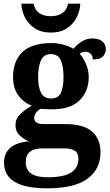

<svg xmlns="http://www.w3.org/2000/svg" viewBox="-20 -783 600 1043"><path d="M236 240Q2 240 2 101Q2 48 37 19Q72 -10 137 -15Q110 -26 87 -47.5Q64 -69 64 -104Q64 -137 89 -162Q114 -187 153 -209Q109 -225 80 -264Q51 -303 51 -364Q51 -452 102 -500.5Q153 -549 260 -549Q295 -549 326 -540Q357 -531 379 -518Q405 -547 429 -560.5Q453 -574 483 -574Q519 -574 537 -557Q555 -540 555 -517Q555 -495 540 -477.5Q525 -460 484 -460Q484 -480 472 -491Q460 -502 446 -502Q426 -502 413 -491Q433 -469 447.5 -435Q462 -401 462 -364Q462 -288 413 -238.5Q364 -189 260 -189Q249 -189 230 -190Q211 -191 202 -192Q188 -186 177 -172.5Q166 -159 166 -141Q166 -125 179 -117Q192 -109 213 -109H334Q434 -109 480 -68.5Q526 -28 526 44Q526 136 455 188Q384 240 236 240ZM257 -248Q297 -248 311 -279.5Q325 -311 325 -365Q325 -421 310.5 -455Q296 -489 256 -489Q217 -489 202 -454Q187 -419 187 -364Q187 -312 202.5 -280Q218 -248 257 -248ZM238 180Q326 180 366 154.5Q406 129 406 80Q406 48 386 35.5Q366 23 325 23H209Q189 23 168.5 28.5Q148 34 134 50Q120 66 120 99Q120 180 238 180ZM256 -606Q204 -606 168.5 -629.5Q133 -653 115 -689.5Q97 -726 96 -763H162Q170 -727 194.5 -711Q219 -695 256 -695Q293 -695 317.5 -711Q342 -727 350 -763H416Q415 -726 397 -689.5Q379 -653 344 -629.5Q309 -606 256 -606Z"/></svg>

Font: Noto Serif Toto
Style: Bold
Weight: 700
Designer: Monotype Design Team
Foundry: Monotype Imaging Inc.
Version: Version 2.001; ttfautohint (v1.8.4.7-5d5b)